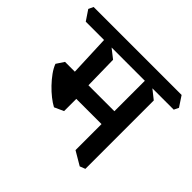

<svg xmlns="http://www.w3.org/2000/svg" viewBox="-195 -811 1034 1034"><g transform="rotate(45 322.0 -294.0)"><path d="M528 36 450 -10V-571L486 -555L559 -497V24ZM205 -91Q184 -102 160 -121Q136 -140 113 -164Q90 -188 72 -213Q54 -238 45 -262L74 -306H191L258 -269V-115ZM185 -208 154 -306H482L504 -208ZM254 -220 151 -253 138 -571 175 -555 249 -497ZM0 -538 -39 -596 -26 -624H644L683 -565L670 -538Z"/></g></svg>

Font: Eczar Medium
Style: Regular
Weight: 500
Designer: Vaibhav Singh
Foundry: Rosetta Type Foundry
Version: Version 2.000